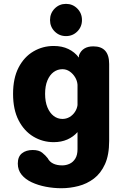

<svg xmlns="http://www.w3.org/2000/svg" viewBox="-20 -724 659 992"><path d="M297.5 248.5Q256.5 248.5 216.5 240.8Q176.5 233 143.8 217.8Q111 202.5 91.5 178.5Q72 154.5 72 121Q72 85 93.5 68Q115 51 149 51Q181 51 198.2 65Q215.5 79 226.5 93.5Q236 112 255 121.2Q274 130.5 301.5 130.5Q321.5 130.5 339.5 122.2Q357.5 114 369 95.5Q380.5 77 380.5 46.5V-41.5Q359 -17 327.8 -3.2Q296.5 10.5 257.5 10.5Q200.5 10.5 152.5 -18.2Q104.5 -47 76 -102.5Q47.5 -158 47.5 -239Q47.5 -320 76 -375Q104.5 -430 152.5 -458.2Q200.5 -486.5 257.5 -486.5Q300.5 -486.5 333.2 -470.8Q366 -455 387.5 -426.5L388 -438.5Q406 -484.5 462 -484.5Q544 -484.5 544 -393.5V4Q544 76.5 522.5 124Q501 171.5 465 198.8Q429 226 385.2 237.2Q341.5 248.5 297.5 248.5ZM302.5 -109.5Q322.5 -109.5 339.2 -119.2Q356 -129 367 -145.5Q378 -162 380.5 -181V-286Q379 -306.5 368.2 -324.5Q357.5 -342.5 340.5 -354.5Q323.5 -366.5 302.5 -366.5Q277.5 -366.5 257.2 -351.8Q237 -337 225 -308.5Q213 -280 213 -239Q213 -198.5 225 -169.5Q237 -140.5 257.2 -125Q277.5 -109.5 302.5 -109.5ZM321 -537.5Q286.5 -537.5 262.5 -561.5Q238.5 -585.5 238.5 -620.5Q238.5 -655.5 262.5 -679.8Q286.5 -704 321 -704Q355.5 -704 379.5 -679.8Q403.5 -655.5 403.5 -620.5Q403.5 -585.5 379.5 -561.5Q355.5 -537.5 321 -537.5Z"/></svg>

Font: Sono ExtraLight Monospace
Style: Bold
Weight: 700
Version: Version 2.112